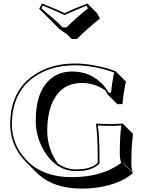

<svg xmlns="http://www.w3.org/2000/svg" viewBox="-20 -1026 856 1112"><path d="M545.9 -117.2Q545.9 -236.3 536.1 -307.1L538.1 -310.1Q539.6 -310.1 620.1 -307.1Q620.1 -307.1 692.9 -310.1L693.8 -307.1L750.5 -250.5Q740.7 -183.1 740.7 -80.6Q741.2 -39.1 750.5 -26.4L693.8 -83V-80.1L750.5 -23.4Q662.6 50.3 508.3 64Q480.5 66.4 453.6 66.4Q320.3 65.9 234.4 8.8Q209 -8.8 188.5 -29.8L131.8 -86.4Q44.4 -173.8 39.1 -294.9Q39.1 -301.8 39.1 -307.1Q39.1 -470.2 141.1 -563.5Q148.4 -569.8 154.8 -575.2Q259.8 -657.7 412.1 -658.2Q466.3 -658.2 526.1 -647.2Q585.9 -636.2 618.7 -624.5L650.9 -612.8L652.8 -609.9L709.5 -553.2Q694.3 -488.3 689.5 -423.3L659.7 -422.4L603 -479Q596.2 -492.7 588.4 -503.9Q527.3 -545.4 454.6 -545.4Q326.2 -545.4 277.3 -417.5Q253.9 -354.5 253.4 -270.5Q253.9 -163.1 314.9 -78.6Q363.8 -44.9 419.9 -44.9Q498 -44.9 536.1 -74.7Q541.5 -79.1 545.9 -83ZM207 -975.1 223.1 -1005.9Q290.5 -979.5 354 -950.2Q406.2 -975.1 485.8 -1005.9L542.5 -949.2L558.6 -918.5Q483.4 -858.4 425.8 -800.3H395.5L373.5 -822.3Q365.2 -830.1 344.7 -843.3Q334 -850.1 320.3 -861.8L263.7 -918.5ZM380.9 -815.4 384.3 -812Q382.3 -814 380.9 -815.4ZM219.7 -977.5Q309.6 -902.3 343.3 -867.2H364.7Q420.4 -921.9 489.3 -977.5L481.4 -993.2Q407.2 -963.9 358.4 -940.9L354 -939L349.6 -940.9Q289.1 -969.2 227.5 -993.2ZM556.2 -117.2V-78.6L552.7 -75.7Q511.2 -36.6 432.1 -35.2Q425.8 -35.2 419.9 -35.2Q312.5 -35.2 243.7 -138.7Q187.5 -224.1 187 -327.1Q187 -502 278.8 -573.7Q328.6 -611.8 397.9 -611.8Q499 -611.8 568.8 -543Q592.8 -518.6 608.9 -489.3L623.5 -489.7Q628.4 -548.8 641.6 -606Q522.5 -647.9 412.1 -647.9Q262.7 -647.5 161.1 -567.4Q56.6 -483.9 49.3 -327.1Q48.8 -316.4 48.8 -307.1Q48.8 -189 131.8 -100.6Q155.8 -75.2 183.6 -56.2Q267.6 0 397 0Q554.7 0 660.6 -67.9Q672.4 -75.7 682.1 -83Q674.3 -100.6 673.8 -137.2Q673.8 -237.8 682.6 -299.3Q647.5 -296.9 620.1 -296.9Q591.8 -296.9 546.9 -299.3Q556.2 -230 556.2 -117.2Z"/></svg>

Font: Linux Biolinum Shadow O
Style: Bold
Weight: 700
Designer: Philipp H. Poll
Foundry: Philipp H. Poll
Version: Version 0.9.2